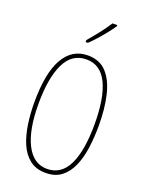

<svg xmlns="http://www.w3.org/2000/svg" viewBox="-174 -1034 860 1128"><g transform="rotate(20 255.5 -470.0)"><path d="M457 -358Q457 -286 448 -219.5Q439 -153 416.5 -101.5Q394 -50 355.5 -20Q317 10 257 10Q197 10 157.5 -21Q118 -52 95.5 -104.5Q73 -157 63.5 -223Q54 -289 54 -358Q54 -541 106.5 -632.5Q159 -724 257 -724Q331 -724 374.5 -676.5Q418 -629 437.5 -546.5Q457 -464 457 -358ZM80 -358Q80 -195 126 -105Q172 -15 257 -15Q345 -15 388 -103Q431 -191 431 -358Q431 -522 388 -610.5Q345 -699 257 -699Q167 -699 123.5 -609.5Q80 -520 80 -358ZM357 -943Q341 -919 318.5 -891Q296 -863 273 -837.5Q250 -812 230 -793H216V-805Q250 -845 276 -878Q302 -911 327 -950H357Z"/></g></svg>

Font: Noto Sans Thai Looped ExtraCondensed Thin
Style: Regular
Weight: 100
Width: 2
Designer: Sasikarn Vongin, Ben Mitchell
Foundry: The Fontpad Ltd
Version: Version 1.001; ttfautohint (v1.8.4.7-5d5b)